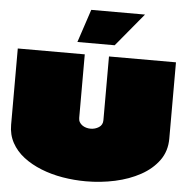

<svg xmlns="http://www.w3.org/2000/svg" viewBox="-66 -1091 1152 1185"><g transform="rotate(5 510.0 -498.5)"><path d="M20 -750Q20 -700 20 -647.5Q20 -595 20 -542Q20 -489 20 -436Q20 -396 20 -355.5Q20 -315 20 -277Q20 -216 47 -166.5Q74 -117 121.5 -80.5Q169 -44 231.5 -19Q294 6 365.5 18Q437 30 510 30Q602 30 689.5 11Q777 -8 847 -46.5Q917 -85 958.5 -142.5Q1000 -200 1000 -277Q1000 -353 1000 -433.5Q1000 -514 1000 -594Q1000 -674 1000 -750H585Q585 -695 585 -644Q585 -593 585 -545Q585 -497 585 -450Q585 -403 585 -355Q585 -326 562 -311Q539 -296 510 -296Q496 -296 482.5 -300Q469 -304 458.5 -311.5Q448 -319 441.5 -330Q435 -341 435 -356Q435 -451 435 -546Q435 -641 435 -750ZM451 -1027 383 -822H614L784 -1027Z"/></g></svg>

Font: Climate Crisis
Style: Regular
Weight: 400
Version: Version 1.003